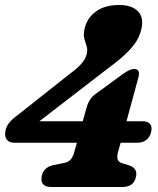

<svg xmlns="http://www.w3.org/2000/svg" viewBox="-26 -748 631 768"><path d="M320.5 -318Q330 -352.5 354 -370.5L463 -450Q481 -463 491 -467.5Q501 -472 510.5 -472Q537 -472 527.5 -438L480 -263H544Q563 -263 572.8 -253.8Q582.5 -244.5 579.5 -225Q576 -203.5 561.8 -190.2Q547.5 -177 522 -177H456.5L446 -139.5Q441 -119.5 445 -109.5Q449 -99.5 461.5 -95.5L492 -86Q524 -74 518.5 -44.5Q512 0 462.5 0H179.5Q134 0 140.5 -42Q146.5 -77.5 185 -87L232 -96.5Q247 -99.5 256.2 -109.5Q265.5 -119.5 271 -139.5L281.5 -177H32.5Q10.5 -177 1 -189.8Q-8.5 -202.5 -4.5 -222.5Q-2.5 -238.5 8.5 -254Q19.5 -269.5 46.5 -289L250.5 -450.5Q283 -474 299.5 -493.2Q316 -512.5 320 -528.5Q325.5 -548 320.5 -562.8Q315.5 -577.5 311 -594.5Q306.5 -611.5 313.5 -638Q324 -678 359 -703Q394 -728 451 -728Q499 -728 523.8 -704.8Q548.5 -681.5 541 -640Q537.5 -617.5 525.8 -594Q514 -570.5 486.5 -542Q459 -513.5 406.5 -475L131.5 -263H305Z"/></svg>

Font: Fraunces 72pt SuperSoft
Style: Bold Italic
Weight: 700
Italic angle: -16°
Version: Version 1.000;[0bf87f6ff]